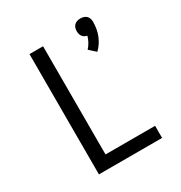

<svg xmlns="http://www.w3.org/2000/svg" viewBox="-178 -890 956 1016"><g transform="rotate(-30 300.0 -382.0)"><path d="M449 -566 410 -601Q423 -615 432 -631.5Q441 -648 446 -666Q438 -668 430.5 -672Q423 -676 418 -683Q413 -690 411 -698Q409 -706 409 -715Q409 -725 412 -734.5Q415 -744 422 -751Q429 -758 439 -761Q449 -764 459 -764Q469 -764 479 -761Q489 -758 496 -751Q503 -744 506 -734.5Q509 -725 509 -715Q509 -694 505.5 -673.5Q502 -653 494.5 -634Q487 -615 475.5 -597.5Q464 -580 449 -566ZM132 0V-735H215V-74H518V0Z"/></g></svg>

Font: R Plex Mono
Style: Regular
Weight: 400
Monospace: yes
Designer: Belleve Invis
Foundry: Belleve Invis
Version: Version 31.8.0